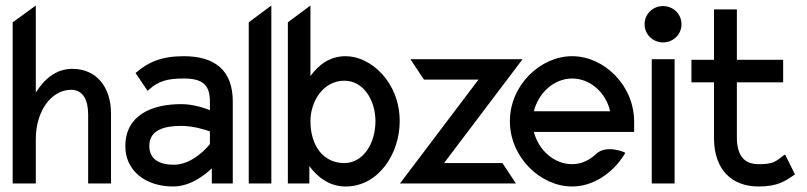

<svg xmlns="http://www.w3.org/2000/svg" viewBox="-20 -666 2928 697"><path d="M26 0H110V-161C110 -216 126 -260 148 -290C168 -317 199 -340 238 -340C281 -340 300 -304 300 -250V0H383V-254C383 -349 331 -416 243 -416C181 -416 140 -377 110 -330V-646L26 -585Z M435 -135C435 -46 509 11 608 11C674 11 727 -34 749 -55V0H825V-298C825 -409 762 -462 647 -462C566 -462 518 -440 476 -404L472 -401L516 -336L520 -340C555 -372 588 -381 647 -381C714 -381 742 -359 742 -298V-266C727 -272 684 -288 638 -288C528 -288 435 -246 435 -135ZM522 -136C522 -193 574 -209 638 -209C683 -209 728 -194 742 -189V-143C734 -133 680 -68 611 -68C557 -68 522 -89 522 -136Z M883 0H965V-646L883 -585Z M1025 0H1103V-63C1133 -23 1175 11 1235 11C1354 11 1431 -108 1431 -226C1431 -368 1326 -462 1235 -462C1177 -462 1137 -431 1107 -390V-646L1025 -585ZM1107 -226C1107 -299 1154 -373 1230 -373C1301 -373 1343 -300 1343 -226C1343 -145 1298 -74 1230 -74C1153 -74 1107 -138 1107 -226Z M1432 0H1853L1804 -74H1592L1877 -451H1470L1519 -377H1717Z M1831 -226C1831 -95 1942 11 2057 11C2132 11 2204 -36 2247 -106L2250 -111L2245 -114C2245 -114 2181 -141 2145 -108C2121 -85 2091 -70 2057 -70C1993 -70 1936 -119 1918 -187H2282V-225C2282 -356 2173 -462 2057 -462C1942 -462 1831 -357 1831 -226ZM1918 -262C1935 -330 1992 -381 2057 -381C2122 -381 2179 -331 2195 -262Z M2320 -578C2320 -541 2350 -512 2387 -512C2424 -512 2454 -541 2454 -578C2454 -615 2424 -644 2387 -644C2350 -644 2320 -615 2320 -578ZM2346 0H2429V-451H2346Z M2490 -367H2572V-160C2574 -50 2636 11 2734 11C2802 11 2830 -8 2863 -31L2866 -33L2830 -105L2825 -102C2796 -81 2791 -70 2734 -70C2679 -70 2655 -104 2655 -168V-367H2823V-449H2655V-632H2572V-449H2490Z"/></svg>

Font: Charger Sport
Style: SeBdNrw
Weight: 600
Designer: Jasper
Foundry: Cannot Into Space Fonts
Version: Version 1.1